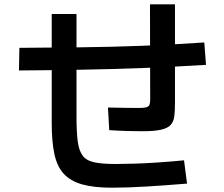

<svg xmlns="http://www.w3.org/2000/svg" viewBox="-20 -821 1040 891"><path d="M500 50Q415 50 360.5 34.5Q306 19 275 -15.5Q244 -50 232 -108Q220 -166 220 -250V-756H335V-280Q335 -210 340.5 -166.5Q346 -123 363 -99.5Q380 -76 416.5 -68Q453 -60 515 -60Q552 -60 602.5 -61.5Q653 -63 712.5 -67Q772 -71 834 -77L848 31Q751 39 661.5 44.5Q572 50 500 50ZM68 -494 70 -599Q213 -600 354.5 -601.5Q496 -603 639.5 -608.5Q783 -614 928 -624L936 -520Q790 -511 645.5 -505.5Q501 -500 357 -497.5Q213 -495 68 -494ZM642 -212Q614 -212 574.5 -213Q535 -214 487 -217L481 -322Q526 -321 564 -320.5Q602 -320 625 -320Q647 -320 658.5 -323Q670 -326 673.5 -334.5Q677 -343 677 -360L676 -801H792V-343Q792 -307 789 -282Q786 -257 772 -241.5Q758 -226 727 -219Q696 -212 642 -212Z"/></svg>

Font: Murecho Thin Medium
Style: Regular
Weight: 500
Version: Version 1.010